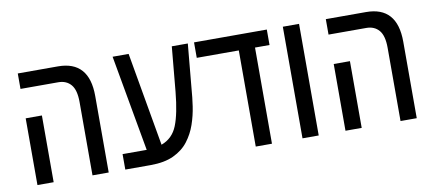

<svg xmlns="http://www.w3.org/2000/svg" viewBox="-58 -797 2265 1003"><g transform="rotate(-10 1074.5 -296.0)"><path d="M363 0V-389Q363 -453 338.5 -481.5Q314 -510 271 -510H71V-592H284Q449 -592 449 -406V0ZM71 0V-354H157V0Z M537 0V-82H652Q659 -82 665 -82L574 -592H659L746 -95Q806 -117 830.5 -178.5Q855 -240 866 -354L888 -592H973L951 -354Q948 -312 941 -264Q934 -216 918 -169.5Q902 -123 872.5 -84.5Q843 -46 794 -23Q745 0 671 0Z M1229 0V-510H1006V-592H1392V-510H1315V0Z M1477 0V-592H1563V0Z M1997 0V-389Q1997 -453 1972.5 -481.5Q1948 -510 1905 -510H1705V-592H1918Q2083 -592 2083 -406V0ZM1705 0V-354H1791V0Z"/></g></svg>

Font: Noto Sans Hebrew Condensed
Style: Regular
Weight: 400
Width: 3
Designer: Monotype Design Team
Foundry: Monotype Imaging Inc.
Version: Version 2.004; ttfautohint (v1.8.4.7-5d5b)